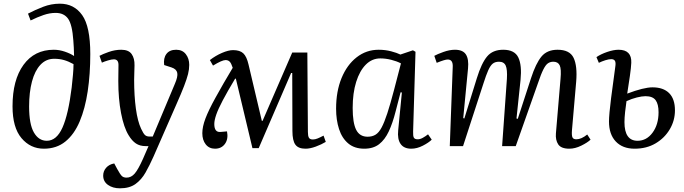

<svg xmlns="http://www.w3.org/2000/svg" viewBox="-20 -793 3712 1042"><path d="M132 -719Q170 -739 214 -756Q258 -773 305 -773Q382 -773 426 -711Q470 -649 470 -500Q470 -391 456 -297.5Q442 -204 412.5 -134Q383 -64 335 -25Q287 14 218 14Q145 14 96.5 -43.5Q48 -101 48 -216Q48 -359 107.5 -441Q167 -523 272 -523Q302 -523 332.5 -512.5Q363 -502 382 -489Q381 -538 378 -573Q372 -660 349.5 -691.5Q327 -723 282 -723Q250 -723 216.5 -711.5Q183 -700 146 -682ZM234 -29Q287 -29 319 -100.5Q351 -172 369 -318Q373 -354 376 -387Q379 -420 379 -445Q352 -460 327.5 -467Q303 -474 274 -474Q230 -474 199.5 -441.5Q169 -409 153.5 -350.5Q138 -292 138 -215Q138 -119 164 -74Q190 -29 234 -29Z M813 57Q792 104 770 143Q748 182 715.5 205.5Q683 229 631 229Q592 229 566 210.5Q540 192 540 160Q540 136 556 117.5Q572 99 600 94L616 124Q632 153 641 162Q650 171 667 171Q692 171 711 149Q730 127 756 69L786 0H771Q739 0 717.5 -14.5Q696 -29 678 -59Q652 -101 637 -179Q622 -257 622 -353Q622 -370 622.5 -397.5Q623 -425 623 -441Q623 -471 598 -471Q586 -471 566 -465Q546 -459 533 -453L520 -490Q536 -499 570 -511Q604 -523 638 -523Q678 -523 694.5 -499.5Q711 -476 710 -438Q710 -420 709 -401.5Q708 -383 708 -360Q708 -272 717.5 -203Q727 -134 746 -94Q758 -68 767 -60Q776 -52 791 -52H809L929 -338Q946 -377 942 -397.5Q938 -418 911 -427L871 -440Q866 -477 883 -500Q900 -523 936 -523Q970 -523 988.5 -499Q1007 -475 1007 -441Q1007 -417 1000.5 -391Q994 -365 979 -326Q964 -287 937 -226Z M1384 11H1350L1260 -366H1256Q1214 -296 1189 -248.5Q1164 -201 1153.5 -170.5Q1143 -140 1143 -120Q1143 -73 1178 -77L1212 -80Q1220 -39 1201 -12.5Q1182 14 1147 14Q1115 14 1096.5 -9.5Q1078 -33 1078 -70Q1078 -105 1095 -150Q1112 -195 1149 -262Q1170 -300 1193.5 -341Q1217 -382 1243 -425Q1235 -450 1226.5 -458.5Q1218 -467 1204 -467Q1185 -467 1136 -437L1119 -467Q1150 -491 1185 -506Q1220 -521 1245 -521Q1282 -521 1300.5 -503.5Q1319 -486 1329 -442L1401 -137H1405L1566 -508H1648L1651 -77Q1651 -55 1656.5 -45.5Q1662 -36 1678 -36Q1690 -36 1703.5 -41.5Q1717 -47 1736 -57L1748 -23Q1725 -9 1694 2.5Q1663 14 1638 14Q1599 14 1583 -8Q1567 -30 1567 -82L1566 -397H1560Z M2222 -79Q2221 -55 2226 -46Q2231 -37 2247 -37Q2260 -37 2274.5 -45Q2289 -53 2303 -64L2323 -35Q2307 -19 2275 -2.5Q2243 14 2212 14Q2172 14 2154 -12Q2136 -38 2141 -86L2161 -291L2154 -292L2127 -188Q2111 -125 2090 -80Q2069 -35 2037.5 -10.5Q2006 14 1957 14Q1904 14 1870 -14.5Q1836 -43 1820 -92.5Q1804 -142 1804 -203Q1804 -297 1833.5 -369Q1863 -441 1915.5 -482Q1968 -523 2035 -523Q2071 -523 2103 -514.5Q2135 -506 2153 -497L2221 -520L2235 -512ZM1975 -51Q2000 -51 2018 -62Q2036 -73 2051 -101Q2066 -129 2082 -178Q2098 -227 2118 -303L2156 -449Q2133 -461 2103 -468.5Q2073 -476 2044 -476Q1999 -476 1965.5 -442.5Q1932 -409 1913 -348.5Q1894 -288 1894 -207Q1894 -126 1913 -88.5Q1932 -51 1975 -51Z M2731 -365Q2734 -416 2724.5 -437Q2715 -458 2688 -458Q2667 -458 2654 -447.5Q2641 -437 2629.5 -411Q2618 -385 2604 -341L2493 0H2421L2437 -430Q2439 -470 2410 -470Q2402 -470 2388.5 -466Q2375 -462 2350 -452L2337 -490Q2353 -499 2386.5 -511Q2420 -523 2449 -523Q2492 -523 2508.5 -497.5Q2525 -472 2520 -421L2494 -152L2500 -150L2568 -369Q2593 -450 2623.5 -486.5Q2654 -523 2711 -523Q2773 -523 2793 -481Q2813 -439 2805 -359L2783 -150L2790 -148L2862 -369Q2888 -449 2918.5 -486Q2949 -523 3006 -523Q3072 -523 3093 -479Q3114 -435 3107 -350L3084 -85Q3082 -57 3087 -47Q3092 -37 3108 -37Q3135 -37 3167 -63L3185 -35Q3168 -19 3134.5 -2.5Q3101 14 3070 14Q3025 14 3009.5 -9.5Q2994 -33 2997 -69L3022 -365Q3027 -419 3017.5 -438.5Q3008 -458 2983 -458Q2967 -458 2954.5 -450Q2942 -442 2929 -416.5Q2916 -391 2899 -340L2779 0H2705Z M3384 -285Q3474 -319 3521 -319Q3580 -319 3611.5 -287.5Q3643 -256 3643 -194Q3643 -139 3615 -91.5Q3587 -44 3538 -15Q3489 14 3424 14Q3359 14 3322 -25Q3285 -64 3285 -134Q3285 -151 3288 -185Q3291 -219 3296.5 -261Q3302 -303 3308 -347Q3314 -391 3319 -429Q3323 -453 3317.5 -462.5Q3312 -472 3297 -472Q3284 -472 3265 -466Q3246 -460 3230 -452L3217 -483Q3240 -499 3275 -511Q3310 -523 3337 -523Q3409 -523 3406 -452Q3405 -427 3398.5 -381Q3392 -335 3384 -285ZM3380 -244Q3376 -218 3372.5 -185.5Q3369 -153 3369 -130Q3369 -29 3440 -29Q3489 -29 3521.5 -73Q3554 -117 3554 -184Q3554 -228 3538 -249.5Q3522 -271 3483 -271Q3464 -271 3436 -264Q3408 -257 3380 -244Z"/></svg>

Font: Literata 36pt
Style: Italic
Weight: 400
Italic angle: -2°
Designer: Latin by Veronika Burian and Jose Scaglione. Greek by Irene Vlachou. Cyrillic by Vera Evstafieva
Foundry: TypeTogether
Version: Version 3.002